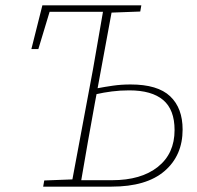

<svg xmlns="http://www.w3.org/2000/svg" viewBox="-20 -696 733 716"><path d="M334 -313Q321 -241 308 -168.5Q295 -96 283 -24H398Q506 -24 568.5 -73.5Q631 -123 631 -211Q631 -287 588.5 -323Q546 -359 462 -359Q428 -359 397 -355Q366 -351 340 -345ZM97 -513 138 -676H507L503 -653L396 -649L344 -367Q370 -372 401 -376.5Q432 -381 467 -381Q568 -381 614.5 -337Q661 -293 661 -213Q661 -116 593.5 -58Q526 0 396 0H141L145 -23L250 -27L313 -364Q327 -436 339 -508Q351 -580 364 -652H165L123 -513Z"/></svg>

Font: Source Serif 4 SmText ExtraLight
Style: Italic
Weight: 200
Italic angle: -12°
Designer: Frank Grießhammer
Foundry: Adobe
Version: Version 4.005;hotconv 1.1.0;makeotfexe 2.6.0